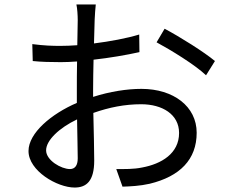

<svg xmlns="http://www.w3.org/2000/svg" viewBox="-20 -816 1040 862"><path d="M294 -57C255 -57 187 -96 187 -141C187 -186 246 -242 326 -280C327 -208 329 -141 329 -105C329 -74 317 -57 294 -57ZM398 -414C398 -454 399 -501 400 -548C472 -556 548 -569 606 -582L605 -661C549 -644 474 -630 402 -621C403 -665 404 -704 405 -728C406 -751 408 -778 410 -796H323C327 -779 329 -746 329 -726C329 -708 328 -665 327 -613C300 -611 274 -610 251 -610C215 -610 179 -611 125 -618L127 -542C165 -538 208 -537 253 -537C274 -537 299 -538 326 -540C325 -496 325 -450 325 -410V-354C211 -305 108 -219 108 -138C108 -49 237 26 315 26C368 26 403 -3 403 -95C403 -138 401 -225 399 -309C470 -334 540 -348 614 -348C708 -348 784 -303 784 -219C784 -127 705 -80 618 -64C580 -56 539 -57 502 -57L530 22C564 21 608 19 652 9C788 -24 863 -100 863 -220C863 -338 759 -417 615 -417C550 -417 473 -405 398 -381ZM683 -626C746 -592 856 -525 905 -478L945 -542C897 -582 789 -650 719 -687Z"/></svg>

Font: Noto Sans CJK KR Regular
Style: Regular
Weight: 400
Designer: Ryoko NISHIZUKA (kana & ideographs); Paul D. Hunt (Latin, Greek & Cyrillic); Wenlong ZHANG (bopomofo); Sandoll Communica
Foundry: Adobe Systems Incorporated
Version: Version 1.004;PS 1.004;hotconv 1.0.82;makeotf.lib2.5.63406